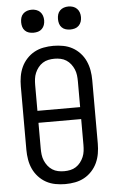

<svg xmlns="http://www.w3.org/2000/svg" viewBox="-62 -990 625 1039"><g transform="rotate(-5 250.0 -470.0)"><path d="M250 8Q223 8 196.5 3Q170 -2 147 -14.5Q124 -27 105.5 -47Q87 -67 76 -91Q65 -115 60.5 -141.5Q56 -168 56 -195V-540Q56 -567 60.5 -593.5Q65 -620 76 -644Q87 -668 105.5 -688Q124 -708 147 -720.5Q170 -733 196.5 -738Q223 -743 250 -743Q277 -743 303.5 -738Q330 -733 353 -720.5Q376 -708 394.5 -688Q413 -668 424 -643.5Q435 -619 439.5 -593Q444 -567 444 -540V-195Q444 -168 439.5 -141.5Q435 -115 424 -91Q413 -67 394.5 -47Q376 -27 353 -14.5Q330 -2 303.5 3Q277 8 250 8ZM366 -400V-540Q366 -557 364 -573.5Q362 -590 355.5 -605.5Q349 -621 338.5 -634.5Q328 -648 314 -657Q300 -666 283.5 -669.5Q267 -673 250 -673Q233 -673 216.5 -669.5Q200 -666 186 -657Q172 -648 161.5 -634.5Q151 -621 144.5 -605.5Q138 -590 136 -573.5Q134 -557 134 -540V-400ZM250 -62Q267 -62 283.5 -65.5Q300 -69 314 -78Q328 -87 338.5 -100.5Q349 -114 355.5 -129.5Q362 -145 364 -161.5Q366 -178 366 -195V-335H134V-195Q134 -178 136 -161.5Q138 -145 144.5 -129.5Q151 -114 161.5 -100.5Q172 -87 186 -78Q200 -69 216.5 -65.5Q233 -62 250 -62ZM350 -823Q337 -823 325 -826.5Q313 -830 304 -839Q295 -848 291.5 -860Q288 -872 288 -885Q288 -898 291.5 -910Q295 -922 304 -931Q313 -940 325 -944Q337 -948 350 -948Q363 -948 375 -944Q387 -940 396 -931Q405 -922 409 -910Q413 -898 413 -885Q413 -872 409 -860Q405 -848 396 -839Q387 -830 375 -826.5Q363 -823 350 -823ZM150 -823Q137 -823 125 -826.5Q113 -830 104 -839Q95 -848 91.5 -860Q88 -872 88 -885Q88 -898 91.5 -910Q95 -922 104 -931Q113 -940 125 -944Q137 -948 150 -948Q163 -948 175 -944Q187 -940 196 -931Q205 -922 209 -910Q213 -898 213 -885Q213 -872 209 -860Q205 -848 196 -839Q187 -830 175 -826.5Q163 -823 150 -823Z"/></g></svg>

Font: Iosevka Term
Style: Regular
Weight: 400
Monospace: yes
Designer: Belleve Invis
Foundry: Belleve Invis
Version: Version 30.0.1